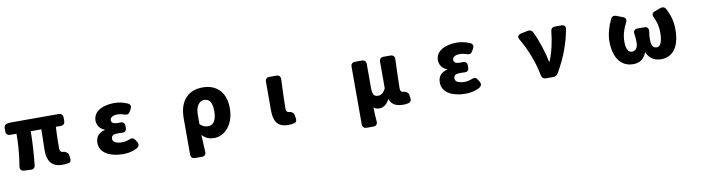

<svg xmlns="http://www.w3.org/2000/svg" viewBox="-31 -1255 8061 2209"><g transform="rotate(-10 4000.0 -150.5)"><path d="M602 54C630 54 656 50 677 46C698 41 706 20 701 -10L695 -47C690 -78 646 -90 646 -90C613 -90 595 -101 595 -141C595 -164 595 -293 602 -390H658C690 -390 708 -408 708 -440V-479C708 -511 690 -529 658 -529H105L67 -526C36 -523 19 -505 19 -474V-440C19 -408 37 -390 69 -390H142C142 -281 133 -147 110 -13C105 21 121 41 154 43L231 47C263 49 282 33 285 1C298 -132 308 -271 308 -390H432C431 -298 427 -179 427 -147C427 -27 471 54 602 54Z M1309 54C1363 54 1415 46 1469 19C1504 1 1511 -27 1494 -54L1476 -83C1459 -110 1437 -112 1407 -99C1378 -87 1349 -82 1327 -82C1253 -82 1214 -103 1214 -141C1214 -179 1238 -192 1293 -192C1309 -192 1325 -191 1342 -190C1374 -188 1392 -206 1392 -239V-261C1392 -294 1374 -311 1340 -310C1330 -309 1320 -309 1311 -309C1263 -309 1237 -323 1237 -354C1237 -386 1270 -407 1321 -407C1348 -407 1375 -402 1401 -393C1431 -381 1452 -386 1468 -413L1484 -441C1500 -470 1495 -495 1465 -509C1417 -531 1362 -543 1311 -543C1181 -543 1063 -493 1063 -379C1063 -334 1091 -280 1149 -261V-256C1081 -239 1040 -199 1040 -123C1040 -5 1162 54 1309 54Z M2067 -230V192C2067 224 2085 242 2117 242H2196C2229 242 2246 224 2244 191C2241 126 2238 60 2234 -8C2273 39 2327 54 2374 54C2494 54 2610 -58 2610 -254C2610 -437 2508 -543 2342 -543C2184 -543 2067 -447 2067 -230ZM2234 -134V-247C2234 -338 2276 -398 2335 -398C2397 -398 2428 -351 2428 -251C2428 -137 2384 -92 2332 -92C2299 -92 2267 -99 2234 -134Z M3241 54C3273 54 3296 50 3315 45C3335 39 3342 20 3337 -11L3331 -47C3326 -79 3288 -90 3288 -90C3255 -90 3239 -101 3239 -139C3239 -218 3245 -357 3250 -478C3251 -511 3234 -529 3201 -529H3122C3090 -529 3072 -511 3072 -479V-145C3072 -26 3109 54 3241 54Z M4072 -479V192C4072 224 4090 242 4122 242H4199C4232 242 4250 223 4247 189C4242 135 4240 87 4239 25C4257 44 4280 48 4306 48C4354 48 4396 17 4422 -39H4425C4445 22 4498 54 4579 54C4604 54 4623 52 4640 48C4669 42 4681 20 4676 -11L4670 -47C4665 -80 4625 -90 4625 -90C4592 -90 4573 -101 4573 -139C4573 -218 4579 -357 4583 -478C4584 -511 4566 -529 4534 -529H4455C4423 -529 4405 -511 4405 -479V-168C4379 -118 4352 -98 4315 -98C4270 -98 4250 -122 4250 -199V-479C4250 -511 4232 -529 4200 -529H4122C4090 -529 4072 -511 4072 -479Z M5309 54C5363 54 5415 46 5469 19C5504 1 5511 -27 5494 -54L5476 -83C5459 -110 5437 -112 5407 -99C5378 -87 5349 -82 5327 -82C5253 -82 5214 -103 5214 -141C5214 -179 5238 -192 5293 -192C5309 -192 5325 -191 5342 -190C5374 -188 5392 -206 5392 -239V-261C5392 -294 5374 -311 5340 -310C5330 -309 5320 -309 5311 -309C5263 -309 5237 -323 5237 -354C5237 -386 5270 -407 5321 -407C5348 -407 5375 -402 5401 -393C5431 -381 5452 -386 5468 -413L5484 -441C5500 -470 5495 -495 5465 -509C5417 -531 5362 -543 5311 -543C5181 -543 5063 -493 5063 -379C5063 -334 5091 -280 5149 -261V-256C5081 -239 5040 -199 5040 -123C5040 -5 5162 54 5309 54Z M6253 40H6335C6362 40 6381 30 6395 5C6496 -170 6544 -309 6577 -475C6584 -509 6566 -529 6532 -529H6458C6427 -529 6409 -513 6406 -481C6394 -368 6371 -251 6325 -141H6320C6301 -244 6252 -400 6200 -505C6187 -531 6166 -540 6137 -534L6057 -517C6021 -509 6010 -484 6029 -453C6101 -331 6167 -174 6199 -6C6205 25 6223 40 6253 40Z M7270 54C7338 54 7395 26 7426 -55H7430C7462 26 7529 54 7597 54C7739 54 7816 -61 7816 -257C7816 -354 7791 -432 7754 -503C7739 -530 7716 -537 7688 -527L7619 -502C7587 -490 7579 -467 7595 -436C7627 -370 7638 -317 7638 -245C7638 -145 7611 -90 7572 -90C7527 -90 7507 -116 7507 -191C7507 -228 7510 -254 7515 -288C7519 -322 7502 -342 7468 -342H7389C7355 -342 7338 -322 7342 -288C7347 -254 7350 -228 7350 -191C7350 -124 7326 -90 7279 -90C7232 -90 7213 -143 7213 -218C7213 -292 7233 -360 7271 -433C7287 -463 7279 -487 7247 -499L7174 -527C7145 -538 7121 -530 7108 -502C7070 -425 7044 -329 7044 -253C7044 -55 7131 54 7270 54Z"/></g></svg>

Font: コーポレート・ロゴ（ラウンド）ver3 Bold
Style: Regular
Weight: 700
Designer: [KANA_main] LOGOTYPE.JP [Source Han Sans] Ryoko NISHIZUKA 西塚涼子 (kana, bopomofo & ideographs); Paul D. Hunt (Latin, Greek
Version: Version 12.001;FEAKit 1.0